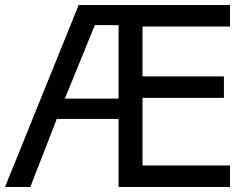

<svg xmlns="http://www.w3.org/2000/svg" viewBox="-39 -747 972 767"><path d="M879.9 -85.9H530.3V-356H855.5V-441.9H530.3V-641.1H879.9V-727.1H275.4L-19 0H82L188 -272H434.6V0H879.9ZM220.2 -353 339.8 -646.5H434.6V-353Z"/></svg>

Font: SG Kara Light
Style: Regular
Weight: 400
Designer: Damoon Khanjanzadeh
Version: Version 1.000